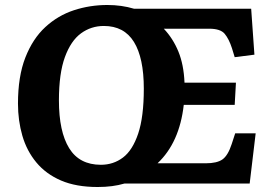

<svg xmlns="http://www.w3.org/2000/svg" viewBox="-20 -735 1079 769"><path d="M52 -320Q52 -429 81.5 -504.5Q111 -580 161.5 -626.5Q212 -673 276 -694Q340 -715 410 -715Q467 -715 517 -700H986L999 -516L920 -506L909 -542Q897 -579 880 -599.5Q863 -620 818 -620H636Q673 -581 694.5 -528.5Q716 -476 719 -404H925L920 -315H716Q699 -164 611 -81H804Q849 -81 871 -96.5Q893 -112 908 -158L922 -201H1004L980 0H479Q455 7 428.5 10.5Q402 14 371 14Q285 14 224.5 -12Q164 -38 125.5 -84.5Q87 -131 69.5 -191.5Q52 -252 52 -320ZM216 -333Q216 -208 257 -141.5Q298 -75 384 -75Q434 -75 472.5 -104Q511 -133 533.5 -200Q556 -267 556 -380Q556 -503 516.5 -567Q477 -631 396 -631Q345 -631 304.5 -601.5Q264 -572 240 -506.5Q216 -441 216 -333Z"/></svg>

Font: Literata 12pt
Style: Bold Italic
Weight: 700
Italic angle: -2°
Designer: Latin by Veronika Burian and Jose Scaglione. Greek by Irene Vlachou. Cyrillic by Vera Evstafieva
Foundry: TypeTogether
Version: Version 3.002